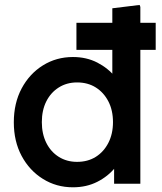

<svg xmlns="http://www.w3.org/2000/svg" viewBox="-20 -754 664 788"><path d="M279.3 14.7Q211.3 14.7 156.2 -19.7Q101 -54 68.8 -114Q36.7 -174 36.7 -252Q36.7 -330.7 68.8 -391Q101 -451.3 156.2 -485.7Q211.3 -520 279.3 -520Q335 -520 379.3 -497.2Q423.7 -474.3 453.3 -437.8Q483 -401.3 494.7 -358V-146Q483 -103.7 453.3 -67Q423.7 -30.3 379.3 -7.8Q335 14.7 279.3 14.7ZM296.3 -89.7Q340.3 -89.7 373.2 -110.3Q406 -131 424.8 -167.8Q443.7 -204.7 443.7 -252.7Q443.7 -301.3 424.8 -337.8Q406 -374.3 373.2 -395Q340.3 -415.7 296.3 -415.7Q254 -415.7 221.2 -395Q188.3 -374.3 170 -337.8Q151.7 -301.3 151.7 -252.7Q151.7 -204.7 170 -167.8Q188.3 -131 221.2 -110.3Q254 -89.7 296.3 -89.7ZM448.3 0V-156.3L472.3 -252.7L441 -349V-720L553 -733.7L556 -725.7V0ZM293.7 -549.3V-660.3H619V-549.3Z"/></svg>

Font: Fustat
Style: Regular
Weight: 400
Designer: Mohamed Gaber, Khaled Hosny, Laura Garcia Mut
Foundry: Kief Type Foundry, Alif Type Foundry, Hard Type Foundry
Version: Version 1.007